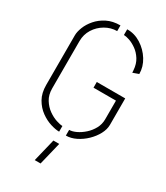

<svg xmlns="http://www.w3.org/2000/svg" viewBox="-224 -799 962 1111"><g transform="rotate(30 257.5 -243.5)"><path d="M200 218 237 66H276L239 218ZM240 5Q216 5 182 -5.5Q148 -16 115.5 -39.5Q83 -63 61.5 -100.5Q40 -138 40 -192V-524Q40 -547 52 -578Q64 -609 89 -638Q114 -667 151.5 -686Q189 -705 240 -705V-667Q199 -667 162 -645.5Q125 -624 102.5 -588Q80 -552 80 -508V-192Q80 -149 99 -118.5Q118 -88 145 -69Q172 -50 198.5 -41.5Q225 -33 240 -33ZM285 5V-33Q305 -33 330.5 -45Q356 -57 380 -78.5Q404 -100 419.5 -128.5Q435 -157 435 -190V-315H285V-353H475V-176Q475 -146 458 -114Q441 -82 413 -55Q385 -28 351.5 -11.5Q318 5 285 5ZM436 -502 435 -518Q432 -559 414 -587.5Q396 -616 371.5 -633.5Q347 -651 323.5 -659Q300 -667 285 -667V-705Q334 -706 377.5 -678.5Q421 -651 448 -607.5Q475 -564 475 -516Z"/></g></svg>

Font: Stick No Bills ExtraLight
Style: Regular
Weight: 200
Designer: Kosala Senevirathne, Siva Puranthara, Lasantha Premarathna, Tharique Azeez
Foundry: mooniak
Version: Version 2.000